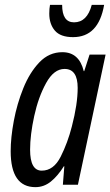

<svg xmlns="http://www.w3.org/2000/svg" viewBox="-20 -761 455 791"><path d="M409 -741H358Q339 -669 285 -669Q236 -669 236 -741H186Q183 -726 183 -705Q183 -662 206 -635Q229 -608 281 -608Q386 -608 409 -741ZM104 -144Q104 -205 121 -283Q138 -361 170 -419Q202 -477 246 -477Q300 -477 300 -399Q300 -332 276 -240Q259 -173 230 -115.5Q201 -58 152 -58Q104 -58 104 -144ZM243 -76H245L239 0H301L415 -536H349L327 -468H325Q306 -546 237 -546Q182 -546 142 -504Q102 -462 76 -397.5Q50 -333 37 -263.5Q24 -194 24 -138Q24 10 126 10Q161 10 189.5 -13Q218 -36 243 -76Z"/></svg>

Font: Noto Sans Display Condensed
Style: Italic
Weight: 400
Width: 3
Designer: Monotype Design team
Foundry: Monotype Imaging Inc.
Version: 1.000